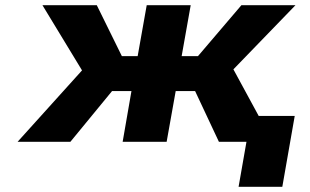

<svg xmlns="http://www.w3.org/2000/svg" viewBox="-20 -548 1198 742"><path d="M734 -196 826 0H1034L882 -280L1122 -528H913L745 -331H682L717 -528H547L512 -331H451L354 -528H144L297 -276L48 0H252L413 -196H488L454 0H624L659 -196ZM1071 174 1119 -100H950L902 174Z"/></svg>

Font: Asimov
Style: XWidIt
Weight: 500
Designer: Google
Version: Version 2.000980; 2014